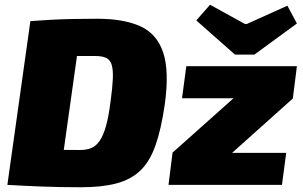

<svg xmlns="http://www.w3.org/2000/svg" viewBox="-20 -779 1278 809"><path d="M389 -700Q501 -700 571 -668.5Q641 -637 667.5 -558Q694 -479 674 -337Q659 -234 635 -166Q611 -98 571 -60Q531 -22 470 -6Q409 10 321 10Q230 10 155 7Q80 4 11 0L114 -154Q148 -150 204 -148.5Q260 -147 318 -147Q344 -147 364 -155Q384 -163 399.5 -185Q415 -207 426.5 -247.5Q438 -288 446 -353Q454 -411 455.5 -448Q457 -485 450.5 -506Q444 -527 427.5 -535Q411 -543 382 -543Q344 -543 311 -543Q278 -543 248.5 -543.5Q219 -544 192 -544L108 -690Q147 -693 192 -695.5Q237 -698 287 -699Q337 -700 389 -700ZM325 -690 228 0H11L108 -690ZM965 -366 1215 -365 957 -134 706 -135ZM1186 -135 1168 0H690L707 -135ZM1231 -500 1214 -365H747L765 -500ZM1191 -755 1231 -680 1052 -549H970L807 -693L865 -759L1012 -678H1020Z"/></svg>

Font: Exo 2 Black
Style: Italic
Weight: 900
Italic angle: -8°
Designer: Natanael Gama
Foundry: Natanael Gama
Version: Version 2.010